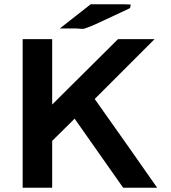

<svg xmlns="http://www.w3.org/2000/svg" viewBox="-20 -878 798 898"><path d="M260 -745 404 -858H477H556Q562 -858 574 -857.5Q586 -857 591 -857Q591 -849 588 -840Q563 -828 517 -806.5Q471 -785 460 -780Q420 -761 400.5 -753.5Q381 -746 374.5 -744Q368 -742 356 -743.5Q344 -745 335 -745ZM86 0V-695H224V-389L532 -695H703L423 -415Q593 -175 715 0H556L329 -323L224 -219V0Z"/></svg>

Font: Coval
Style: Heavy
Weight: 900
Foundry: Context Ltd
Version: Version 001.000